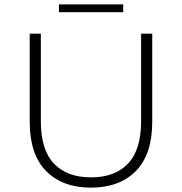

<svg xmlns="http://www.w3.org/2000/svg" viewBox="-20 -854 833 879"><path d="M396 5Q266 5 191 -71Q116 -147 116 -297V-700H167V-299Q167 -168 227 -105Q287 -42 397 -42Q506 -42 566 -105Q626 -168 626 -299V-700H677V-297Q677 -147 602 -71Q527 5 396 5ZM250 -798V-834H544V-798Z"/></svg>

Font: Modern
Style: Regular
Weight: 300
Designer: Julieta Ulanovsky
Foundry: Julieta Ulanovsky
Version: Version 8.000